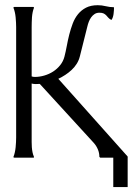

<svg xmlns="http://www.w3.org/2000/svg" viewBox="-20 -615 529 749"><path d="M103.5 -316.9Q108.9 -314.9 116.2 -314.9Q134.3 -314.9 152.8 -320.3Q171.4 -325.7 187.3 -335.9Q203.1 -346.2 214.8 -360.8Q226.6 -375.5 231.4 -394Q236.3 -413.1 240.5 -435.5Q244.6 -458 250.2 -480.2Q255.9 -502.4 263.7 -523.2Q271.5 -543.9 284.4 -559.8Q297.4 -575.7 315.9 -585.2Q334.5 -594.7 361.3 -594.7Q377 -594.7 392.6 -590.8Q408.2 -586.9 423.8 -586.9L424.8 -585Q424.8 -580.6 424.3 -573.7Q423.8 -566.9 422.9 -559.8Q421.9 -552.7 419.7 -546.6Q417.5 -540.5 414.6 -537.1Q406.7 -541 402.6 -545.9Q398.4 -550.8 394.3 -555.2Q390.1 -559.6 384.3 -562.5Q378.4 -565.4 367.7 -565.4Q356.9 -565.4 349.1 -560.3Q341.3 -555.2 335.7 -547.4Q330.1 -539.6 326.4 -530Q322.8 -520.5 320.8 -511.7L291.5 -395Q287.6 -379.4 279.3 -366.2Q271 -353 259.5 -342.3Q248 -331.5 234.6 -322.8Q221.2 -314 207.5 -307.6L477.5 -4.9L478.5 -2L478 -1.5V114.7H421.9V0H371.1L367.7 -2.9Q367.7 -17.6 362.1 -31.5Q356.4 -45.4 346.7 -56.6L135.3 -287.6Q131.3 -287.6 127.4 -287.4Q123.5 -287.1 119.6 -287.1Q110.8 -287.1 103.5 -289.1V-78.6Q103.5 -70.8 103.5 -60.8Q103.5 -50.8 104.2 -40.5Q105 -30.3 106.9 -20.8Q108.9 -11.2 112.3 -3.9V-1L111.8 0H35.6Q35.2 0 34.2 -0.5Q33.2 -1 32.7 -1V-3.9Q35.6 -10.7 37.8 -20.5Q40 -30.3 41 -40.5Q42 -50.8 42.5 -61Q43 -71.3 43 -78.6V-509.3Q43 -516.6 42.5 -526.9Q42 -537.1 41 -547.6Q40 -558.1 37.8 -567.6Q35.6 -577.1 32.7 -584V-586.9Q33.2 -586.9 34.2 -587.4Q35.2 -587.9 35.6 -587.9H110.4L111.8 -586.9H112.3V-584Q109.4 -576.7 107.4 -567.1Q105.5 -557.6 104.7 -547.4Q104 -537.1 103.8 -527.3Q103.5 -517.6 103.5 -509.3Z"/></svg>

Font: CAT Linz
Style: Regular
Weight: 400
Designer: Peter Wiegel
Foundry: Peter Wiegel
Version: Version 1.08